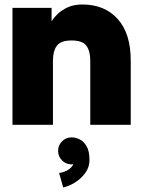

<svg xmlns="http://www.w3.org/2000/svg" viewBox="-20 -542 622 834"><path d="M372.1 0V-279.3Q372.1 -319.8 355.5 -343Q338.9 -366.2 291 -366.2Q243.7 -366.2 226.8 -343Q210 -319.8 210 -279.3V0H34.2V-507.8H204.1V-449.2Q212.9 -464.4 230.2 -481.2Q247.6 -498 274.4 -510.3Q301.3 -522.5 337.9 -522.5Q434.6 -522.5 491.2 -459.5Q547.9 -396.5 547.9 -279.3V0ZM232.4 113.3Q232.4 88.9 249.5 71.8Q266.6 54.7 291 54.7Q307.6 54.7 325.7 63.2Q343.8 71.8 356.2 93.3Q368.7 114.7 368.7 153.8Q368.7 184.6 349.9 210Q331.1 235.4 304.4 251.5Q277.8 267.6 254.4 272L236.8 209.5Q282.7 202.1 298.8 171.4Q294.9 171.9 291 171.9Q266.6 171.9 249.5 154.8Q232.4 137.7 232.4 113.3Z"/></svg>

Font: Giphurs Black
Style: Regular
Weight: 900
Version: Version 0.920; ttfautohint (v1.8.4.7-5d5b)